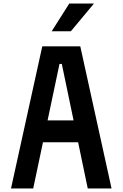

<svg xmlns="http://www.w3.org/2000/svg" viewBox="-20 -1061 690 1081"><path d="M42 0 218 -800H432L608 0H474L328 -701H315L167 0ZM161 -260V-383H488V-260ZM271 -885 370 -1041H509L379 -885Z"/></svg>

Font: Martian Mono SemiCondensed Medium
Style: Regular
Weight: 500
Width: 4
Designer: Roman Shamin
Foundry: Evil Martians
Version: Version 1.000